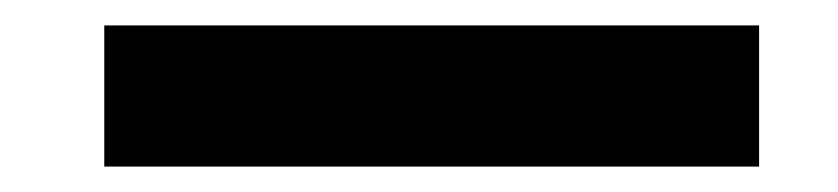

<svg xmlns="http://www.w3.org/2000/svg" viewBox="-20 27 659 151"><path d="M577 158H62V47H577Z"/></svg>

Font: Playfair Display SC Black
Style: Regular
Weight: 900
Designer: Claus Eggers Sørensen
Foundry: Claus Eggers Sørensen
Version: Version 1.200; ttfautohint (v1.6)